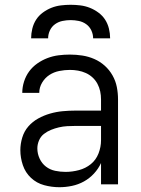

<svg xmlns="http://www.w3.org/2000/svg" viewBox="-20 -770 590 802"><path d="M228 12Q196 12 164.5 3.5Q133 -5 109.5 -27Q86 -49 75.5 -80Q65 -111 65 -143Q65 -169 73 -195.5Q81 -222 98.5 -242Q116 -262 139.5 -275Q163 -288 189 -295.5Q215 -303 241.5 -305.5Q268 -308 295 -308H402V-355Q402 -372 398.5 -388.5Q395 -405 387 -420Q379 -435 366.5 -446.5Q354 -458 338.5 -465Q323 -472 306 -475Q289 -478 272 -478Q250 -478 227.5 -473.5Q205 -469 186.5 -457Q168 -445 156 -425Q144 -405 144 -382H73Q73 -406 80.5 -429.5Q88 -453 102 -472Q116 -491 136 -505Q156 -519 178.5 -527.5Q201 -536 224.5 -539Q248 -542 272 -542Q298 -542 324 -538Q350 -534 374 -523.5Q398 -513 417.5 -495.5Q437 -478 450 -455Q463 -432 468 -406.5Q473 -381 473 -355V0H402V-89Q391 -65 372.5 -45Q354 -25 330.5 -12Q307 1 280.5 6.5Q254 12 228 12ZM254 -52Q282 -52 310 -59.5Q338 -67 359.5 -84.5Q381 -102 391.5 -129Q402 -156 402 -184V-244H295Q278 -244 260.5 -243Q243 -242 226 -238Q209 -234 193 -227.5Q177 -221 163.5 -210.5Q150 -200 143 -183.5Q136 -167 136 -150Q136 -128 145.5 -107.5Q155 -87 172 -74Q189 -61 210.5 -56.5Q232 -52 254 -52ZM110 -610Q110 -630 115 -650.5Q120 -671 131 -688Q142 -705 159 -717.5Q176 -730 195 -737.5Q214 -745 234.5 -747.5Q255 -750 275 -750Q295 -750 315.5 -747.5Q336 -745 355 -737.5Q374 -730 391 -717.5Q408 -705 419 -688Q430 -671 435 -650.5Q440 -630 440 -610H369Q369 -627 361.5 -643Q354 -659 340 -669Q326 -679 309 -682.5Q292 -686 275 -686Q258 -686 241 -682.5Q224 -679 210 -669Q196 -659 188.5 -643Q181 -627 181 -610Z"/></svg>

Font: Lode Term
Style: Regular
Weight: 400
Monospace: yes
Designer: Belleve Invis
Foundry: Belleve Invis
Version: Version 29.2.0